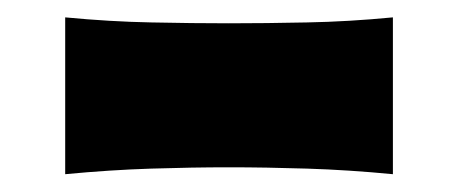

<svg xmlns="http://www.w3.org/2000/svg" viewBox="-20 -452 524 220"><path d="M54.7 -252.4V-432.1Q106 -427.2 153.3 -426.3Q200.7 -425.3 242.2 -425.3Q284.2 -425.3 331.8 -426.3Q379.4 -427.2 430.2 -432.1V-252.4Q379.4 -257.3 331.8 -258.8Q284.2 -260.3 242.2 -260.3Q200.7 -260.3 153.3 -258.8Q106 -257.3 54.7 -252.4Z"/></svg>

Font: Pinar ExtraBold
Style: Regular
Weight: 800
Designer: Amin Abedi
Version: Version 3.000